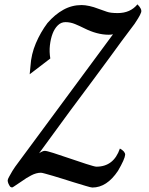

<svg xmlns="http://www.w3.org/2000/svg" viewBox="-20 -839 666 859"><path d="M25.6 -3.6Q14.4 -19.5 14.4 -32.3Q14.4 -36.9 21 -48.7Q25.6 -57.9 35.4 -74.1Q45.1 -90.3 66.2 -117.9L485.6 -685.6Q477.4 -683.6 466.2 -683.6Q414.4 -683.6 356.4 -712.8Q336.9 -722.6 315.9 -731.3Q294.9 -740 272.8 -740Q253.3 -740 238.7 -725.6Q224.1 -711.3 215.4 -688.7Q206.7 -666.2 203.3 -636.4Q200 -606.7 205.1 -577.4L112.8 -506.7Q112.8 -511.3 114.6 -524.9Q116.4 -538.5 116.4 -543.6Q119.5 -596.4 140.5 -645.6Q161.5 -694.9 192.3 -735.9Q225.6 -774.4 263.6 -795.4Q301.5 -816.4 345.1 -816.4Q360 -816.4 380 -812.1Q400 -807.7 419.5 -800Q442.1 -792.3 458.2 -786.4Q474.4 -780.5 506.7 -780.5Q563.1 -780.5 594.9 -819.5Q616.4 -798.5 611.3 -783.6Q607.7 -772.8 598.2 -757.4Q588.7 -742.1 582.1 -732.3Q572.8 -719.5 524.1 -654.9Q503.6 -627.2 472.8 -584.6Q442.1 -542.1 396.7 -481.5Q351.3 -421 291.8 -340.5Q232.3 -260 154.9 -153.3Q170.8 -164.1 180.5 -164.1Q188.7 -164.1 218.7 -154.6Q248.7 -145.1 285.6 -132.3Q327.2 -117.9 365.4 -105.6Q403.6 -93.3 411.3 -93.3Q488.7 -93.3 516.4 -174.4Q540 -161.5 540 -146.7Q538.5 -127.2 507.7 -74.4Q457.9 0 393.3 0Q387.2 0 363.6 -7.2Q340 -14.4 307.7 -24.1Q285.6 -30.8 261.3 -38.7Q236.9 -46.7 216.7 -52.3Q196.4 -57.9 182.1 -62.1Q167.7 -66.2 163.1 -66.2Q142.1 -66.2 119.2 -54.1Q96.4 -42.1 79 -29.2Q66.2 -21 52.3 -11.3Q38.5 -1.5 33.8 0Z"/></svg>

Font: MM Jasmine
Style: Regular
Weight: 400
Designer: Khon Soe Zaw Thu
Version: Version 1.00 July 11, 2016, initial release